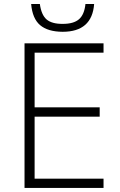

<svg xmlns="http://www.w3.org/2000/svg" viewBox="-20 -928 592 948"><path d="M491.2 0H101.1V-713.9H491.2V-668H150.9V-397.9H472.2V-352.1H150.9V-45.9H491.2ZM289.1 -771Q216.3 -771.5 178.2 -803.7Q140.1 -835.9 133.8 -908.2H176.8Q184.1 -854.5 210 -832Q236.3 -809.6 290 -810.1Q343.8 -810.1 370.1 -833Q396.5 -856 401.9 -908.2H444.8Q434.6 -771 289.1 -771Z"/></svg>

Font: OpenSans-Light
Style: Regular
Weight: 300
Foundry: Ascender Corporation
Version: Version 1.10